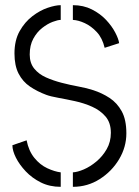

<svg xmlns="http://www.w3.org/2000/svg" viewBox="-20 -720 537 743"><path d="M262 3V-53Q280 -54 304.5 -64.5Q329 -75 353 -95Q377 -115 393 -143Q409 -171 409 -206Q409 -245 388.5 -269Q368 -293 336.5 -307Q305 -321 270.5 -328.5Q236 -336 205.5 -341.5Q175 -347 159 -353Q124 -366 96 -385Q68 -404 52 -435Q36 -466 36 -513Q36 -564 56 -599.5Q76 -635 105.5 -657.5Q135 -680 165 -690Q195 -700 215 -700V-643Q204 -643 184 -635.5Q164 -628 143.5 -612Q123 -596 109 -570.5Q95 -545 95 -509Q95 -476 112.5 -454.5Q130 -433 158 -420.5Q186 -408 219 -399.5Q252 -391 284.5 -385Q317 -379 341 -371Q375 -360 404 -341Q433 -322 451 -289.5Q469 -257 469 -204Q469 -151 441 -104Q413 -57 366 -27Q319 3 262 3ZM215 3Q172 3 138 -14Q104 -31 79.5 -57Q55 -83 41.5 -110Q28 -137 28 -158L83 -177Q91 -136 113 -109Q135 -82 163 -69Q191 -56 215 -53ZM385 -535Q376 -573 354.5 -596Q333 -619 308 -630.5Q283 -642 262 -643V-700Q303 -700 335.5 -683.5Q368 -667 390.5 -643Q413 -619 426 -594Q439 -569 441 -553Z"/></svg>

Font: Stick No Bills Light
Style: Regular
Weight: 300
Version: Version 2.000